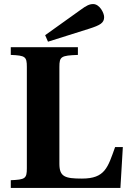

<svg xmlns="http://www.w3.org/2000/svg" viewBox="-20 -924 625 944"><path d="M202 -751 216 -719 419 -783C472 -800 492 -811 492 -840C492 -860 470 -904 438 -904C420 -904 405 -897 374 -874ZM33 0H572L584 -201H546C510 -101 497 -46 383 -46C299 -46 272 -55 272 -119V-595C272 -646 280 -651 363 -654V-692H33V-654C104 -651 112 -646 112 -595V-97C112 -46 104 -41 33 -38Z"/></svg>

Font: Heuristica
Style: Bold
Weight: 700
Version: Version 1.0.1